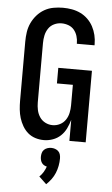

<svg xmlns="http://www.w3.org/2000/svg" viewBox="-64 -785 628 1080"><g transform="rotate(5 250.0 -244.5)"><path d="M204 8Q179 8 155.5 0.5Q132 -7 114 -22.5Q96 -38 83.5 -59.5Q71 -81 64 -104Q57 -127 54.5 -151.5Q52 -176 52 -200V-535Q52 -562 56 -589Q60 -616 71.5 -640.5Q83 -665 101 -685.5Q119 -706 142.5 -719.5Q166 -733 193 -738Q220 -743 247 -743Q273 -743 298 -738.5Q323 -734 346 -723Q369 -712 387.5 -694Q406 -676 418 -653.5Q430 -631 436 -606Q442 -581 442 -555V-548H342V-552Q342 -572 336 -591.5Q330 -611 317.5 -626Q305 -641 286 -648Q267 -655 247 -655Q225 -655 205 -645.5Q185 -636 173 -618Q161 -600 156.5 -578.5Q152 -557 152 -535V-200Q152 -179 156.5 -157.5Q161 -136 173 -118Q185 -100 204.5 -90Q224 -80 246 -80Q268 -80 287.5 -90Q307 -100 319 -118Q331 -136 335.5 -157.5Q340 -179 340 -200V-316H250V-404H440V0H348V-119Q341 -94 329.5 -70Q318 -46 299 -28Q280 -10 255 -1Q230 8 204 8ZM239 254 197 214Q210 202 219 187Q228 172 234 155Q225 153 217.5 148.5Q210 144 205 136.5Q200 129 198 120Q196 111 196 103Q196 92 199 81Q202 70 210 62.5Q218 55 228.5 51.5Q239 48 250 48Q261 48 271.5 51.5Q282 55 290 62.5Q298 70 301 81Q304 92 304 103Q304 124 300 145Q296 166 288 185.5Q280 205 267.5 222Q255 239 239 254Z"/></g></svg>

Font: Iosevka Semibold
Style: Regular
Weight: 600
Monospace: yes
Designer: Belleve Invis
Foundry: Belleve Invis
Version: Version 33.2.3; ttfautohint (v1.8.4)